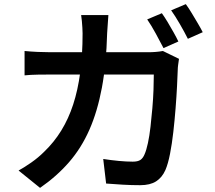

<svg xmlns="http://www.w3.org/2000/svg" viewBox="-20 -860 1040 930"><path d="M764 -796Q777 -778 792 -753Q807 -728 821 -703Q835 -678 844 -659L772 -627Q756 -658 734.5 -697.5Q713 -737 693 -766ZM880 -840Q894 -821 909 -796Q924 -771 938.5 -746.5Q953 -722 962 -704L890 -672Q874 -704 851.5 -743Q829 -782 809 -810ZM505 -787Q504 -770 502 -744Q500 -718 499 -700Q495 -550 473.5 -435Q452 -320 413 -231.5Q374 -143 314.5 -74.5Q255 -6 174 50L70 -34Q99 -50 132.5 -73.5Q166 -97 194 -125Q242 -171 277 -228Q312 -285 334.5 -354Q357 -423 368.5 -508Q380 -593 380 -698Q380 -709 379 -725.5Q378 -742 376.5 -758.5Q375 -775 373 -787ZM847 -575Q845 -562 843 -547Q841 -532 841 -523Q840 -492 837.5 -442.5Q835 -393 830.5 -335.5Q826 -278 819.5 -220.5Q813 -163 803.5 -114.5Q794 -66 781 -36Q765 0 736 18.5Q707 37 659 37Q617 37 574 34.5Q531 32 494 29L480 -90Q518 -84 555.5 -80.5Q593 -77 623 -77Q647 -77 659.5 -85Q672 -93 680 -112Q689 -132 696.5 -167Q704 -202 709 -246Q714 -290 718 -336Q722 -382 723.5 -424.5Q725 -467 725 -499H226Q199 -499 164 -498.5Q129 -498 99 -495V-613Q129 -610 163 -608.5Q197 -607 225 -607H697Q716 -607 734.5 -608.5Q753 -610 769 -613Z"/></svg>

Font: Noto Sans SC Thin SemiBold
Style: Regular
Weight: 600
Version: Version 2.004-H2;hotconv 1.0.118;makeotfexe 2.5.65603